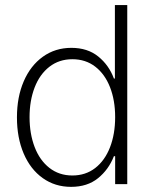

<svg xmlns="http://www.w3.org/2000/svg" viewBox="-20 -727 613 758"><path d="M46.9 -263.7Q46.9 -343.8 73.7 -406Q100.6 -468.3 149.4 -503.2Q198.2 -538.1 261.7 -538.1Q325.7 -538.1 367.9 -503.9Q410.2 -469.7 429.7 -417H433.6V-707H482.4V0H434.6V-110.4H429.7Q409.2 -57.6 366.9 -23.4Q324.7 10.7 260.7 10.7Q197.3 10.7 148.7 -23.9Q100.1 -58.6 73.5 -120.8Q46.9 -183.1 46.9 -263.7ZM434.6 -264.6Q434.6 -331.1 414.3 -382.8Q394 -434.6 356 -463.9Q317.9 -493.2 265.6 -493.2Q213.4 -493.2 175 -463.4Q136.7 -433.6 116.7 -381.6Q96.7 -329.6 96.7 -264.6Q96.7 -199.2 116.7 -146.7Q136.7 -94.2 175 -64.2Q213.4 -34.2 265.6 -34.2Q317.9 -34.2 356 -63.7Q394 -93.3 414.3 -145.5Q434.6 -197.8 434.6 -264.6Z"/></svg>

Font: Pretendard GOV ExtraLight
Style: Regular
Weight: 200
Designer: Base glyphs from Inter by Rasmus Andersson; Hangeul glyphs from Noto Sans CJK(Source Han Sans) by Jang Soo-young and Kan
Foundry: Kil Hyung-jin
Version: Version 1.309